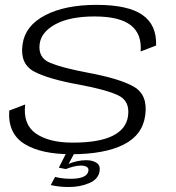

<svg xmlns="http://www.w3.org/2000/svg" viewBox="-20 -614 704 770"><path d="M265.5 4.5Q144.5 4.5 77.8 -37Q11 -78.5 17 -170.5L81 -195Q71.5 -115 124 -78.5Q176.5 -42 271 -42Q377.5 -42 432.2 -69.5Q487 -97 493.5 -149.5Q501.5 -209 454.2 -231.5Q407 -254 300.5 -274Q174.5 -296.5 116.8 -327.2Q59 -358 70.5 -436.5Q81 -511 161 -552.8Q241 -594.5 367.5 -594.5Q493.5 -594.5 551.2 -554.2Q609 -514 606 -431.5L544 -407.5Q549.5 -477.5 504.5 -512.8Q459.5 -548 359 -548Q260 -548 202.5 -516.8Q145 -485.5 139 -437.5Q132 -382 181.5 -361.8Q231 -341.5 332 -322.5Q461.5 -298.5 517.5 -265.8Q573.5 -233 562.5 -152Q552 -72 475.2 -33.8Q398.5 4.5 265.5 4.5ZM257 136Q236.5 136 218 134Q199.5 132 183.5 128L201 95.5Q212.5 98.5 228.5 100.8Q244.5 103 263.5 103Q328.5 103 334.5 72Q336.5 60.5 327.8 55.2Q319 50 304 50Q290.5 50 274.2 54.2Q258 58.5 244 64L216 58.5L245.5 0H278.5L255 43.5Q267.5 37.5 287.2 33Q307 28.5 325.5 28.5Q351.5 28.5 367.2 39Q383 49.5 379.5 72Q374.5 105 337.5 120.5Q300.5 136 257 136Z"/></svg>

Font: Anybody ExtraExpanded Light
Style: Italic
Weight: 300
Width: 8
Italic angle: -10°
Designer: Tyler Finck
Foundry: Etcetera Type Company
Version: Version 1.010; ttfautohint (v1.8.3) -l 8 -r 50 -G 200 -x 14 